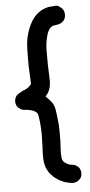

<svg xmlns="http://www.w3.org/2000/svg" viewBox="-60 -800 450 955"><g transform="rotate(-5 165.5 -323.0)"><path d="M145.5 50.8C150.4 60.5 160.2 71.3 173.8 84C180.7 88.9 187.5 93.8 195.3 98.6C202.1 102.5 210 106.4 217.8 109.4C223.6 112.3 229.5 114.3 235.4 115.2L252.9 119.1H258.8C260.7 120.1 262.7 120.1 264.6 120.1H267.6C274.4 120.1 280.3 118.2 287.1 114.3C293.9 110.4 299.8 105.5 304.7 98.6C308.6 91.8 310.5 85 310.5 76.2V74.2C310.5 66.4 308.6 59.6 305.7 53.7C302.7 46.9 296.9 42 290 37.1C283.2 32.2 275.4 30.3 267.6 29.3H266.6C263.7 29.3 261.7 29.3 258.8 28.3C256.8 27.3 254.9 27.3 252 26.4C249 25.4 245.1 23.4 242.2 21.5L233.4 15.6C231.4 14.6 229.5 12.7 227.5 10.7L223.6 4.9C222.7 3.9 222.7 2.9 221.7 2L220.7 -1V-2C219.7 -2.9 219.7 -2.9 219.7 -3.9V-6.8C218.8 -7.8 218.8 -7.8 218.8 -8.8V-18.6C217.8 -21.5 217.8 -25.4 217.8 -28.3C217.8 -40 217.8 -51.8 218.8 -62.5C219.7 -74.2 219.7 -85.9 220.7 -96.7V-122.1C220.7 -139.6 220.7 -156.2 219.7 -172.9C217.8 -198.2 214.8 -223.6 210.9 -249C208 -268.6 200.2 -284.2 188.5 -296.9C177.7 -309.6 170.9 -315.4 169.9 -316.4C168.9 -317.4 167 -318.4 166 -319.3C170.9 -325.2 175.8 -331.1 179.7 -336.9C184.6 -345.7 187.5 -353.5 190.4 -362.3C192.4 -371.1 193.4 -380.9 194.3 -389.6V-393.6C194.3 -398.4 194.3 -409.2 193.4 -423.8C192.4 -446.3 192.4 -464.8 191.4 -479.5V-517.6V-555.7C192.4 -581.1 196.3 -605.5 204.1 -629.9C207 -638.7 210.9 -646.5 215.8 -653.3C220.7 -660.2 227.5 -665 236.3 -668C238.3 -668.9 240.2 -668.9 243.2 -668.9C246.1 -668.9 248 -668.9 251 -669.9C258.8 -670.9 266.6 -672.9 274.4 -676.8C282.2 -681.6 288.1 -686.5 292 -693.4C295.9 -700.2 297.9 -709 297.9 -717.8C297.9 -726.6 295.9 -734.4 292 -741.2C288.1 -748 282.2 -753.9 274.4 -758.8C267.6 -763.7 260.7 -765.6 253.9 -765.6C252.9 -765.6 252 -765.6 251 -764.6C239.3 -763.7 231.4 -763.7 226.6 -762.7C221.7 -762.7 215.8 -761.7 207 -758.8C184.6 -752 165 -739.3 150.4 -722.7C135.7 -706.1 125 -686.5 116.2 -665C104.5 -634.8 97.7 -604.5 96.7 -572.3C95.7 -541 95.7 -509.8 95.7 -477.5L99.6 -392.6V-389.6C99.6 -388.7 99.6 -388.7 98.6 -387.7C97.7 -386.7 97.7 -385.7 97.7 -384.8L92.8 -379.9C90.8 -378.9 88.9 -377 87.9 -375L75.2 -366.2H74.2C72.3 -365.2 70.3 -364.3 69.3 -363.3C67.4 -362.3 65.4 -362.3 64.5 -361.3L58.6 -359.4C57.6 -358.4 55.7 -357.4 53.7 -356.4C52.7 -356.4 52.7 -356.4 51.8 -355.5C50.8 -355.5 50.8 -355.5 49.8 -354.5L45.9 -352.5C44.9 -351.6 43.9 -351.6 43 -350.6C42 -349.6 42 -349.6 41 -349.6C39.1 -348.6 37.1 -347.7 36.1 -346.7C29.3 -342.8 23.4 -337.9 19.5 -331.1C15.6 -324.2 13.7 -316.4 13.7 -307.6C13.7 -298.8 15.6 -292 19.5 -285.2C23.4 -278.3 29.3 -273.4 36.1 -269.5C43 -264.6 50.8 -262.7 58.6 -262.7C64.5 -262.7 70.3 -261.7 76.2 -260.7C81.1 -259.8 86.9 -258.8 92.8 -256.8C96.7 -255.9 100.6 -253.9 104.5 -252C107.4 -250 111.3 -248 114.3 -245.1C116.2 -244.1 118.2 -242.2 119.1 -239.3C121.1 -237.3 122.1 -235.4 122.1 -232.4L124 -221.7C125 -214.8 126 -208 127 -200.2C127.9 -197.3 127.9 -193.4 127.9 -190.4C128.9 -187.5 128.9 -183.6 128.9 -180.7C129.9 -167 130.9 -153.3 130.9 -139.6C130.9 -126 130.9 -112.3 129.9 -98.6C129.9 -87.9 129.9 -76.2 128.9 -64.5C127.9 -52.7 127.9 -41 127.9 -30.3C127.9 -19.5 127.9 -9.8 128.9 1C129.9 11.7 132.8 21.5 135.7 31.2C136.7 34.2 140.6 41 145.5 50.8Z"/></g></svg>

Font: Citrustime FakeCyr
Style: Regular
Weight: 400
Version: Version 1.1